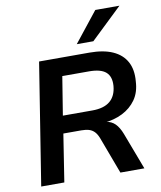

<svg xmlns="http://www.w3.org/2000/svg" viewBox="-99 -1018 919 1096"><g transform="rotate(-10 360.5 -469.5)"><path d="M50 0 162 -705H454Q535 -705 588.5 -681Q642 -657 667 -611Q692 -565 686 -498Q683 -435 653 -392.5Q623 -350 574 -325.5Q525 -301 463 -296V-300L479 -299Q510 -295 531 -274Q552 -253 567 -214L648 0H509L429 -214Q420 -237 407.5 -250.5Q395 -264 377 -270Q359 -276 332 -276H227L184 0ZM242 -377H413Q480 -377 515.5 -406.5Q551 -436 556 -494Q560 -548 530.5 -574Q501 -600 433 -600H278ZM391 -765 529 -939H669L487 -765Z"/></g></svg>

Font: Nunito Sans 9pt
Style: Bold Italic
Weight: 700
Italic angle: -9°
Version: Version 3.101;gftools[0.9.27]